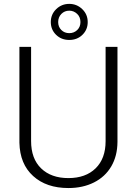

<svg xmlns="http://www.w3.org/2000/svg" viewBox="-20 -950 697 980"><path d="M579.6 -710.9V-225.6Q579.1 -153.8 547.9 -100.6Q516.6 -47.4 459.7 -18.8Q402.8 9.8 329.1 9.8Q216.8 9.8 149.2 -51.5Q81.5 -112.8 79.1 -221.2V-710.9H138.7V-230Q138.7 -140.1 189.9 -90.6Q241.2 -41 329.1 -41Q417 -41 468 -90.8Q519 -140.6 519 -229.5V-710.9ZM239.3 -837.4Q239.3 -876.5 266.8 -903.3Q294.4 -930.2 333.5 -930.2Q372.1 -930.2 399.9 -903.3Q427.7 -876.5 427.7 -837.4Q427.7 -798.8 400.9 -772.5Q374 -746.1 333.5 -746.1Q293 -746.1 266.1 -772.5Q239.3 -798.8 239.3 -837.4ZM276.9 -837.4Q276.9 -813 293 -796.9Q309.1 -780.8 333.5 -780.8Q357.4 -780.8 374 -796.6Q390.6 -812.5 390.6 -837.4Q390.6 -863.3 373.5 -879.4Q356.4 -895.5 333.5 -895.5Q309.6 -895.5 293.2 -878.9Q276.9 -862.3 276.9 -837.4Z"/></svg>

Font: SteelSelectRoboto
Style: Regular
Weight: 300
Designer: Google
Version: Version 2.137; 2017